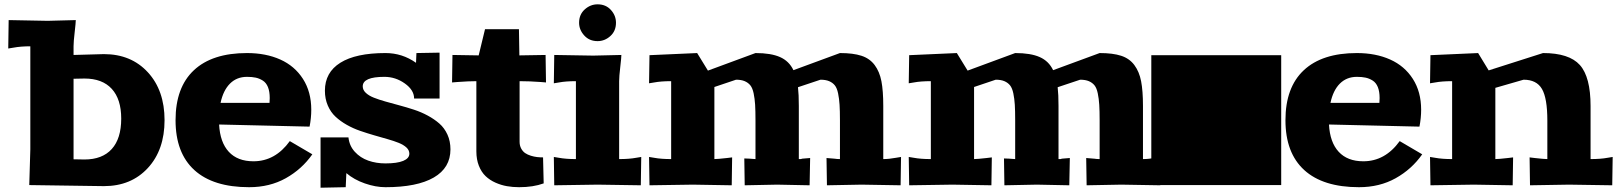

<svg xmlns="http://www.w3.org/2000/svg" viewBox="-20 -855 7488 887"><path d="M18.1 -630.9 20 -762.2 200.2 -758.8 330.1 -762.2Q330.1 -750.5 325 -706.5Q319.8 -662.6 319.8 -641.1V-601.1L460 -605Q585.9 -605 663.1 -521Q740.2 -437 740.2 -299.8Q740.2 -162.6 663.1 -78.9Q585.9 4.9 460 4.9L115.2 0L120.1 -165V-641.1Q75.7 -641.1 42 -634.8ZM319.8 -119.1 370.1 -118.2Q452.6 -118.2 496.3 -166.5Q540 -214.8 540 -307.1Q540 -397 496.3 -444.6Q452.6 -492.2 370.1 -492.2L319.8 -491.2Z M1121.1 -609.9Q1208 -609.9 1274.7 -580.1Q1341.3 -550.3 1379.6 -490.5Q1418 -430.7 1418 -348.1Q1418 -310.1 1410.2 -270L992.2 -279.8Q996.6 -197.3 1037.1 -153.6Q1077.6 -109.9 1150.9 -109.9Q1251.5 -109.9 1318.8 -203.1L1422.9 -142.1Q1374.5 -73.2 1300.3 -31.7Q1226.1 9.8 1130.9 9.8Q964.8 9.8 877.9 -69.3Q791 -148.4 791 -299.8Q791 -451.2 875.7 -530.5Q960.4 -609.9 1121.1 -609.9ZM999 -379.9H1225.1Q1226.1 -387.7 1226.1 -401.9Q1226.1 -432.6 1217.8 -452.9Q1209.5 -473.1 1193.8 -482.9Q1178.2 -492.7 1161.4 -496.3Q1144.5 -500 1121.1 -500Q1073.7 -500 1042.5 -468.8Q1011.2 -437.5 999 -379.9Z M1460.9 12.2V-220.2H1589.8Q1593.8 -181.6 1619.1 -153.8Q1644.5 -126 1681.2 -113Q1717.8 -100.1 1760.7 -100.1Q1814.5 -100.1 1842.8 -111.8Q1871.1 -123.5 1871.1 -145Q1871.1 -161.1 1857.7 -173.6Q1844.2 -186 1821.8 -195.1Q1799.3 -204.1 1770 -212.4Q1740.7 -220.7 1708.5 -230Q1676.3 -239.3 1643.8 -250.5Q1611.3 -261.7 1582 -278.3Q1552.7 -294.9 1530.3 -315.7Q1507.8 -336.4 1494.4 -367.4Q1481 -398.4 1481 -436Q1481 -520.5 1552.5 -565.2Q1624 -609.9 1760.7 -609.9Q1838.4 -609.9 1901.9 -564.9L1903.8 -609.9L2010.7 -611.8V-399.9H1893.1Q1893.1 -439 1850.1 -469.5Q1807.1 -500 1755.9 -500Q1655.8 -500 1655.8 -456.1Q1655.8 -439.5 1669.7 -426.3Q1683.6 -413.1 1707 -403.8Q1730.5 -394.5 1760.7 -386Q1791 -377.4 1824.7 -368.4Q1858.4 -359.4 1892.1 -348.4Q1925.8 -337.4 1956.1 -321Q1986.3 -304.7 2009.8 -284.2Q2033.2 -263.7 2047.1 -233.2Q2061 -202.6 2061 -165Q2061 -79.6 1983.9 -34.9Q1906.7 9.8 1760.7 9.8Q1715.3 9.8 1665.5 -7.6Q1615.7 -24.9 1580.1 -55.2L1577.1 9.8Z M2068.4 -474.1 2070.3 -601.1 2191.4 -599.1 2220.7 -720.2H2377.4L2379.4 -599.1L2500.5 -601.1L2502.4 -474.1L2478.5 -476.1Q2426.8 -480 2380.4 -480V-200.2Q2380.4 -182.6 2387.7 -168.9Q2395 -155.3 2406.2 -147.7Q2417.5 -140.1 2432.6 -135.5Q2447.8 -130.9 2461.2 -129.4Q2474.6 -127.9 2488.8 -127.9L2491.7 -7.8Q2443.4 9.8 2378.4 9.8Q2348.6 9.8 2322 5.1Q2295.4 0.5 2269 -11.2Q2242.7 -22.9 2223.4 -41.3Q2204.1 -59.6 2192.4 -88.9Q2180.7 -118.2 2180.7 -155.8V-480Q2144.5 -480 2092.8 -476.1Z M2538.6 -129.9 2562.5 -126Q2593.8 -120.1 2640.6 -120.1V-480Q2593.8 -480 2562.5 -474.1L2538.6 -470.2L2540.5 -601.1L2720.7 -598.1L2850.6 -601.1Q2850.6 -589.4 2845.5 -545.4Q2840.3 -501.5 2840.3 -480V-120.1Q2887.2 -120.1 2918.5 -126L2942.4 -129.9L2940.4 1L2740.7 -2L2540.5 1ZM2655.3 -750Q2655.3 -788.1 2681.4 -811.5Q2707.5 -835 2740.7 -835Q2778.8 -835 2802.2 -809.1Q2825.7 -783.2 2825.7 -750Q2825.7 -711.9 2799.8 -688.5Q2773.9 -665 2740.7 -665Q2702.6 -665 2679 -691.2Q2655.3 -717.3 2655.3 -750Z M2978.5 -129.9 3002.4 -126Q3033.7 -120.1 3080.6 -120.1V-480Q3033.7 -480 3002.4 -474.1L2978.5 -470.2L2980.5 -600.1L3200.7 -609.9L3250.5 -528.8L3470.2 -609.9Q3542 -609.9 3583.7 -591.3Q3625.5 -572.8 3645.5 -530.8L3860.4 -609.9Q3921.4 -609.9 3959.7 -597.4Q3998 -585 4020.8 -554.4Q4043.5 -523.9 4052 -479.7Q4060.5 -435.5 4060.5 -365.2V-120.1Q4087.4 -120.1 4118.7 -126L4142.6 -129.9L4140.6 1L3960.4 -2L3800.3 1L3798.3 -125L3822.3 -123Q3831.1 -122.6 3836.9 -121.8Q3842.8 -121.1 3844.7 -120.8Q3846.7 -120.6 3850.3 -120.4Q3854 -120.1 3860.4 -120.1V-297.9Q3860.4 -343.3 3858.6 -371.1Q3856.9 -398.9 3851.8 -423.6Q3846.7 -448.2 3836.7 -460.7Q3826.7 -473.1 3810.5 -480Q3794.4 -486.8 3770.5 -486.8L3666.5 -452.1Q3670.4 -418.9 3670.4 -365.2V-120.1Q3675.3 -120.1 3677.5 -120.1Q3679.7 -120.1 3680.4 -120.1Q3681.2 -120.1 3681.9 -120.8Q3682.6 -121.6 3686.8 -122.1Q3690.9 -122.6 3698.2 -123L3722.7 -125L3720.2 1L3570.3 -2L3420.4 1L3418.5 -123L3442.4 -122.1Q3456.5 -121.6 3459.2 -120.8Q3461.9 -120.1 3470.2 -120.1V-297.9Q3470.2 -343.3 3468.5 -371.1Q3466.8 -398.9 3461.7 -423.6Q3456.5 -448.2 3446.5 -460.7Q3436.5 -473.1 3420.4 -480Q3404.3 -486.8 3380.4 -486.8L3280.3 -453.1V-120.1Q3295.4 -120.1 3338.4 -125L3362.3 -127.9L3360.4 1L3180.7 -2L2980.5 1Z M4178.2 -129.9 4202.1 -126Q4233.4 -120.1 4280.3 -120.1V-480Q4233.4 -480 4202.1 -474.1L4178.2 -470.2L4180.2 -600.1L4400.4 -609.9L4450.2 -528.8L4669.9 -609.9Q4741.7 -609.9 4783.4 -591.3Q4825.2 -572.8 4845.2 -530.8L5060.1 -609.9Q5121.1 -609.9 5159.4 -597.4Q5197.8 -585 5220.5 -554.4Q5243.2 -523.9 5251.7 -479.7Q5260.3 -435.5 5260.3 -365.2V-120.1Q5287.1 -120.1 5318.4 -126L5342.3 -129.9L5340.3 1L5160.2 -2L5000 1L4998 -125L5022 -123Q5030.8 -122.6 5036.6 -121.8Q5042.5 -121.1 5044.4 -120.8Q5046.4 -120.6 5050 -120.4Q5053.7 -120.1 5060.1 -120.1V-297.9Q5060.1 -343.3 5058.3 -371.1Q5056.6 -398.9 5051.5 -423.6Q5046.4 -448.2 5036.4 -460.7Q5026.4 -473.1 5010.3 -480Q4994.1 -486.8 4970.2 -486.8L4866.2 -452.1Q4870.1 -418.9 4870.1 -365.2V-120.1Q4875 -120.1 4877.2 -120.1Q4879.4 -120.1 4880.1 -120.1Q4880.9 -120.1 4881.6 -120.8Q4882.3 -121.6 4886.5 -122.1Q4890.6 -122.6 4897.9 -123L4922.4 -125L4919.9 1L4770 -2L4620.1 1L4618.2 -123L4642.1 -122.1Q4656.2 -121.6 4658.9 -120.8Q4661.6 -120.1 4669.9 -120.1V-297.9Q4669.9 -343.3 4668.2 -371.1Q4666.5 -398.9 4661.4 -423.6Q4656.2 -448.2 4646.2 -460.7Q4636.2 -473.1 4620.1 -480Q4604 -486.8 4580.1 -486.8L4480 -453.1V-120.1Q4495.1 -120.1 4538.1 -125L4562 -127.9L4560.1 1L4380.4 -2L4180.2 1Z M5298.8 0V-600.1H5898.9V0Z M6248.5 -609.9Q6335.4 -609.9 6402.1 -580.1Q6468.8 -550.3 6507.1 -490.5Q6545.4 -430.7 6545.4 -348.1Q6545.4 -310.1 6537.6 -270L6119.6 -279.8Q6124 -197.3 6164.6 -153.6Q6205.1 -109.9 6278.3 -109.9Q6378.9 -109.9 6446.3 -203.1L6550.3 -142.1Q6502 -73.2 6427.7 -31.7Q6353.5 9.8 6258.3 9.8Q6092.3 9.8 6005.4 -69.3Q5918.5 -148.4 5918.5 -299.8Q5918.5 -451.2 6003.2 -530.5Q6087.9 -609.9 6248.5 -609.9ZM6126.5 -379.9H6352.5Q6353.5 -387.7 6353.5 -401.9Q6353.5 -432.6 6345.2 -452.9Q6336.9 -473.1 6321.3 -482.9Q6305.7 -492.7 6288.8 -496.3Q6272 -500 6248.5 -500Q6201.2 -500 6169.9 -468.8Q6138.7 -437.5 6126.5 -379.9Z M6586.4 -129.9 6610.4 -126Q6641.6 -120.1 6688.5 -120.1V-480Q6641.6 -480 6610.4 -474.1L6586.4 -470.2L6588.4 -600.1L6808.6 -609.9L6857.4 -529.8L7108.4 -609.9Q7229 -609.9 7278.6 -554.7Q7328.1 -499.5 7328.1 -365.2V-120.1Q7375 -120.1 7406.2 -126L7430.2 -129.9L7428.2 1L7228.5 -2L7048.3 1L7046.4 -127.9L7070.3 -125Q7113.3 -120.1 7128.4 -120.1V-297.9Q7128.4 -401.4 7103.5 -444.1Q7078.6 -486.8 7018.6 -486.8L6888.2 -449.2V-120.1Q6903.3 -120.1 6946.3 -125L6970.2 -127.9L6968.3 1L6788.6 -2L6588.4 1Z"/></svg>

Font: Zantroke
Style: Regular
Weight: 500
Foundry: gluk
Version: Version 0.36